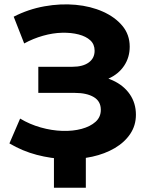

<svg xmlns="http://www.w3.org/2000/svg" viewBox="-20 -732 696 897"><path d="M24 -62 74 -178Q119 -151 170.5 -136.5Q222 -122 271.5 -120.5Q321 -119 361.5 -130Q402 -141 426.5 -163Q451 -185 451 -219Q451 -259 418 -278.5Q385 -298 330 -298H159V-420H318Q367 -420 394.5 -440Q422 -460 422 -495Q422 -525 402 -543.5Q382 -562 347.5 -571Q313 -580 270 -579Q227 -578 181 -565Q135 -552 93 -529L44 -654Q112 -689 187.5 -702.5Q263 -716 333.5 -709.5Q404 -703 461 -677.5Q518 -652 552 -611Q586 -570 586 -514Q586 -464 560 -425Q534 -386 487.5 -365Q441 -344 381 -344L385 -380Q455 -380 506.5 -356.5Q558 -333 586.5 -291.5Q615 -250 615 -196Q615 -146 588.5 -106.5Q562 -67 516 -40Q470 -13 411 0Q352 13 285.5 11Q219 9 152 -8.5Q85 -26 24 -62ZM381 -31V145H232V-31Z"/></svg>

Font: MOST Montserrat
Style: Bold
Weight: 700
Designer: Julieta Ulanovsky
Foundry: Julieta Ulanovsky
Version: Version 8.000;March 11, 2024;FontCreator 15.0.0.2926 64-bit